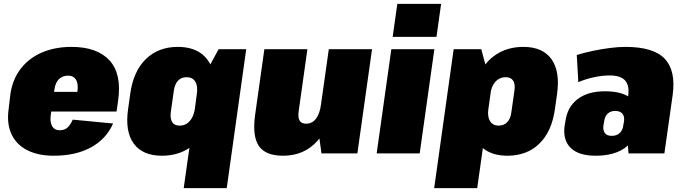

<svg xmlns="http://www.w3.org/2000/svg" viewBox="-20 -795 3545 995"><path d="M259 12Q177 12 120.5 -17Q64 -46 39 -101Q14 -156 25 -232L34 -308Q45 -384 87.5 -439Q130 -494 197.5 -523Q265 -552 351 -552Q483 -552 547.5 -482Q612 -412 592 -273L584 -217H206L220 -319H423L376 -283L381 -319Q387 -360 374 -381.5Q361 -403 333 -403Q304 -403 285.5 -385Q267 -367 262 -331L243 -199Q238 -163 250 -141.5Q262 -120 289 -120Q316 -120 331 -135Q346 -150 357 -175L566 -155Q531 -75 452 -31.5Q373 12 259 12Z M819 12Q719 12 673 -51Q627 -114 644 -231L655 -309Q671 -426 736 -489Q801 -552 901 -552Q971 -552 1016.5 -522Q1062 -492 1081 -435Q1100 -378 1089 -296L1081 -245Q1070 -164 1035 -106.5Q1000 -49 945 -18.5Q890 12 819 12ZM911 -144Q933 -144 949 -155Q965 -166 975.5 -185.5Q986 -205 990 -232L1000 -308Q1006 -349 992 -372Q978 -395 947 -395Q920 -395 903 -377.5Q886 -360 881 -326L865 -213Q861 -180 872.5 -162Q884 -144 911 -144ZM1256 -540 1155 180H932L1006 -344L1113 -540Z M1528 -220Q1523 -186 1532.5 -170Q1542 -154 1567 -154Q1598 -154 1618 -180.5Q1638 -207 1644 -257L1722 -330L1716 -290Q1694 -143 1625.5 -65.5Q1557 12 1447 12Q1356 12 1321.5 -38.5Q1287 -89 1302 -199L1350 -540H1573ZM1832 0H1646L1627 -137L1684 -540H1908Z M2231 -540 2155 0H1932L2008 -540ZM2266 -775 2242 -604H2015L2039 -775Z M2610 12Q2540 12 2494.5 -18.5Q2449 -49 2430.5 -106.5Q2412 -164 2422 -245L2430 -296Q2442 -378 2477 -435Q2512 -492 2567 -522Q2622 -552 2692 -552Q2792 -552 2837.5 -489Q2883 -426 2867 -309L2856 -231Q2840 -114 2775.5 -51Q2711 12 2610 12ZM2331 -540H2474L2527 -344L2453 180H2230ZM2565 -144Q2591 -144 2608.5 -162Q2626 -180 2630 -213L2646 -326Q2651 -360 2639 -377.5Q2627 -395 2601 -395Q2580 -395 2563 -384.5Q2546 -374 2535.5 -354.5Q2525 -335 2521 -308L2511 -232Q2505 -191 2519.5 -167.5Q2534 -144 2565 -144Z M3222 -208 3236 -303Q3242 -354 3218.5 -379Q3195 -404 3139 -404Q3101 -404 3057 -394.5Q3013 -385 2977 -369L2969 -510Q3011 -523 3055 -532Q3099 -541 3142 -546.5Q3185 -552 3221 -552Q3367 -552 3425 -490.5Q3483 -429 3466 -303L3423 0H3237ZM3067 12Q2979 12 2937.5 -28.5Q2896 -69 2906 -143L2910 -166Q2920 -241 2973.5 -281.5Q3027 -322 3115 -322Q3209 -322 3254 -282Q3299 -242 3289 -167L3285 -144Q3275 -69 3218.5 -28.5Q3162 12 3067 12ZM3150 -91Q3176 -91 3191.5 -105.5Q3207 -120 3210 -145L3214 -167Q3217 -193 3205 -206.5Q3193 -220 3168 -220Q3144 -220 3129 -206Q3114 -192 3111 -166L3107 -144Q3104 -120 3114.5 -105.5Q3125 -91 3150 -91Z"/></svg>

Font: Pathway Extreme Condensed Black
Style: Italic
Weight: 900
Width: 3
Italic angle: -8°
Version: Version 1.001;gftools[0.9.26]